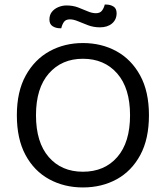

<svg xmlns="http://www.w3.org/2000/svg" viewBox="-20 -810 729 843"><path d="M634 -304Q634 -200 596 -129.5Q558 -59 492.5 -23Q427 13 344 13Q262 13 196 -23Q130 -59 92 -129.5Q54 -200 54 -304Q54 -408 93 -478.5Q132 -549 197.5 -585Q263 -621 344 -621Q426 -621 491.5 -585Q557 -549 595.5 -478.5Q634 -408 634 -304ZM551 -304Q551 -423 494.5 -487.5Q438 -552 344 -552Q251 -552 194.5 -487.5Q138 -423 138 -304Q138 -185 194 -120.5Q250 -56 344 -56Q439 -56 495 -120.5Q551 -185 551 -304ZM272 -786Q300 -786 322.5 -777.5Q345 -769 364.5 -760.5Q384 -752 401 -752Q419 -752 427.5 -763Q436 -774 440 -790H446Q464 -790 478 -781.5Q492 -773 492 -752Q492 -724 472 -707Q452 -690 419 -690Q391 -690 367 -699Q343 -708 323 -716.5Q303 -725 287 -725Q269 -725 261 -714Q253 -703 249 -686H243Q225 -686 211 -695Q197 -704 197 -724Q197 -744 207.5 -757.5Q218 -771 235.5 -778.5Q253 -786 272 -786Z"/></svg>

Font: Baloo Tammudu 2
Style: Regular
Weight: 400
Designer: Maithili Shingre, Omkar Shende and Ek Type
Foundry: Ek Type
Version: Version 1.700